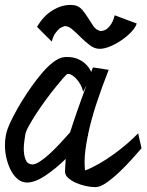

<svg xmlns="http://www.w3.org/2000/svg" viewBox="-20 -724 593 777"><path d="M112.3 -58.6Q123 -58.6 140.6 -69.8Q158.2 -81.1 178.7 -99.6Q199.2 -118.2 221.2 -141.6Q243.2 -165 263.7 -188.5Q274.4 -222.7 291.5 -272Q308.6 -321.3 330.1 -378.9L316.4 -352.5Q313.5 -367.2 306.6 -379.9Q299.8 -392.6 291 -402.8Q282.2 -413.1 272.9 -418.9Q263.7 -424.8 256.8 -424.8Q252 -424.8 250 -422.9Q246.1 -419.9 232.9 -404.8Q219.7 -389.6 201.7 -367.2Q183.6 -344.7 163.6 -317.4Q143.6 -290 126.5 -263.7Q109.4 -237.3 96.7 -214.4Q84 -191.4 82 -177.7Q80.1 -164.1 78.1 -149.9Q76.2 -135.7 76.2 -122.1Q76.2 -96.7 83.5 -78.1Q90.8 -59.6 110.4 -58.6ZM552.7 -124Q540 -109.4 516.6 -83Q493.2 -56.6 466.3 -30.8Q439.5 -4.9 412.6 14.2Q385.7 33.2 367.2 33.2H365.2Q346.7 33.2 325.2 28.3Q303.7 23.4 285.6 15.1Q267.6 6.8 255.4 -4.4Q243.2 -15.6 243.2 -29.3V-30.3Q243.2 -40 244.1 -53.2Q245.1 -66.4 246.1 -81.1Q204.1 -40 162.6 -12.7Q121.1 14.6 89.8 14.6Q82 14.6 79.1 13.7Q61.5 10.7 46.9 -3.4Q32.2 -17.6 22 -38.6Q11.7 -59.6 5.9 -85Q0 -110.4 0 -135.7Q0 -172.9 11.7 -205.1Q19.5 -225.6 34.2 -253.9Q48.8 -282.2 67.9 -313.5Q86.9 -344.7 108.9 -375.5Q130.9 -406.2 152.8 -431.6Q174.8 -457 196.3 -473.1Q217.8 -489.3 236.3 -492.2Q241.2 -493.2 245.1 -493.2Q249 -493.2 252.9 -493.2Q273.4 -493.2 289.6 -487.3Q305.7 -481.4 317.9 -472.2Q330.1 -462.9 337.9 -452.1Q345.7 -441.4 349.6 -432.6Q352.5 -444.3 356.4 -451.2L419.9 -441.4Q393.6 -375 371.1 -307.1Q348.6 -239.3 335.9 -177.7L336.9 -174.8L335 -172.9Q329.1 -143.6 325.7 -117.2Q322.3 -90.8 322.3 -68.4Q322.3 -57.6 322.8 -49.8Q323.2 -42 324.2 -34.2Q348.6 -43 379.4 -60.5Q410.2 -78.1 439.9 -99.6Q469.7 -121.1 496.1 -144Q522.5 -167 539.1 -184.6ZM129.9 -615.2Q155.3 -659.2 191.9 -681.6Q228.5 -704.1 264.6 -704.1Q268.6 -704.1 272 -703.6Q275.4 -703.1 279.3 -703.1Q298.8 -700.2 312 -685.1Q325.2 -669.9 335.9 -652.3Q346.7 -634.8 357.4 -619.1Q368.2 -603.5 382.8 -599.6Q382.8 -598.6 383.8 -598.6H388.7Q392.6 -598.6 399.9 -600.6Q407.2 -602.5 415 -608.9Q422.9 -615.2 430.7 -627.9Q438.5 -640.6 444.3 -662.1L533.2 -628.9Q529.3 -614.3 513.2 -596.7Q497.1 -579.1 475.6 -564Q454.1 -548.8 430.2 -538.1Q406.2 -527.3 385.7 -526.4H382.8Q363.3 -526.4 344.2 -540.5Q325.2 -554.7 307.6 -572.3Q290 -589.8 273.9 -604Q257.8 -618.2 244.1 -618.2H241.2Q230.5 -615.2 220.7 -608.4Q212.9 -601.6 204.1 -589.8Q195.3 -578.1 189.5 -555.7Z"/></svg>

Font: Miniver
Style: Regular
Weight: 400
Designer: Dathan Boardman
Foundry: Open Window
Version: Version 1.000